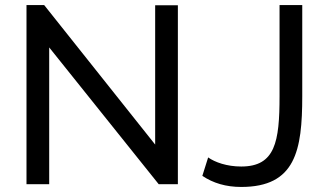

<svg xmlns="http://www.w3.org/2000/svg" viewBox="-20 -730 1295 761"><path d="M609 0H685V-709H595V-157L155 -710H85V0H175V-542ZM782 -33C825 -4 876 11 936 11C1151 11 1178 -133 1178 -349V-710H1088V-349C1088 -168 1071 -70 936 -70C879 -70 832 -87 805 -106Z"/></svg>

Font: Raleway Med
Style: Regular
Weight: 500
Designer: Matt McInerney, Pablo Impallari, Rodrigo Fuenzalida
Foundry: Matt McInerney, Pablo Impallari, Rodrigo Fuenzalida
Version: Version 3.00 July 28, 2015